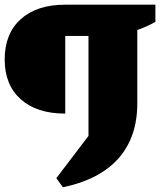

<svg xmlns="http://www.w3.org/2000/svg" viewBox="-51 -680 682 818"><path d="M217 118 189 79 326 -101V-527H227V-196Q106 -196 37.5 -257Q-31 -318 -31 -427Q-31 -537 37.5 -598.5Q106 -660 227 -660H611V-587Q594 -577 575 -568.5Q556 -560 534 -552V-240Q534 -96 454 -5.5Q374 85 217 118Z"/></svg>

Font: Piazzolla SC Black
Style: Regular
Weight: 900
Designer: Juan Pablo del Peral
Foundry: Huerta Tipografica
Version: Version 1.330